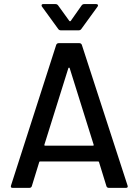

<svg xmlns="http://www.w3.org/2000/svg" viewBox="-20 -909 670 929"><path d="M588.9 0H506.8Q498 0 495.1 -7.8L459 -125Q457.5 -127.9 455.1 -127.9H173.8Q171.4 -127.9 169.9 -125L133.8 -7.8Q130.9 0 122.1 0H41Q29.8 0 33.2 -11.2L252 -691.9Q255.4 -700.2 264.2 -700.2H363.8Q372.6 -700.2 376 -691.9L597.2 -11.2L598.1 -6.8Q598.1 0 588.9 0ZM311 -580.1 194.8 -209Q193.4 -204.1 199.2 -204.1H429.2Q434.6 -204.1 433.1 -209L316.9 -580.1Q314.9 -582 314 -582Q313 -582 311 -580.1ZM262.2 -768.1 183.1 -877Q181.2 -878.9 181.2 -882.8Q181.2 -889.2 189 -889.2H249Q256.3 -889.2 261.2 -882.8L315.9 -807.1Q316.9 -806.2 318.8 -806.2Q320.8 -806.2 321.8 -807.1L375 -882.8Q379.9 -889.2 387.2 -889.2H445.8Q451.7 -889.2 453.6 -885.5Q455.6 -881.8 452.1 -877L373 -768.1Q368.7 -762.2 359.9 -762.2H274.9Q266.6 -762.2 262.2 -768.1Z"/></svg>

Font: Gruenseis Font Medium
Style: Regular
Weight: 500
Designer: Jeremy Tribby
Foundry: Tribby Type
Version: Version 1.408;Glyphs 3.1.2 (3151)